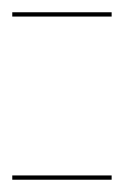

<svg xmlns="http://www.w3.org/2000/svg" viewBox="-20 -307 202 313"><path d="M162 -280H0V-287H162ZM162 -14H0V-21H162Z"/></svg>

Font: Gruenewald VA 3. Klasse
Style: Regular
Weight: 400
Designer: Peter Wiegel
Foundry: Peter Wiegel, nach dem Schriftentwurf von Dr. H. Gr¸newald
Version: Version 0.007